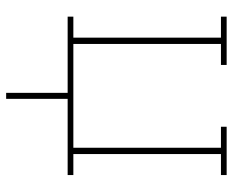

<svg xmlns="http://www.w3.org/2000/svg" viewBox="-88 -482 775 640"><g transform="rotate(90 300.0 -162.5)"><path d="M290 205V0H36V-19H106V-511H36V-530H197V-511H127V-19H473V-511H403V-530H564V-511H494V-19H564V0H310V205Z"/></g></svg>

Font: Iosevka Slab Thin Extended
Style: Regular
Weight: 100
Width: 7
Monospace: yes
Designer: Belleve Invis
Foundry: Belleve Invis
Version: Version 11.1.1; ttfautohint (v1.8.3)